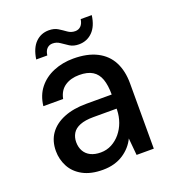

<svg xmlns="http://www.w3.org/2000/svg" viewBox="-130 -800 824 912"><g transform="rotate(-20 282.0 -343.5)"><path d="M235 12Q175 12 134.5 -10Q94 -32 74.5 -69Q55 -106 55 -148Q55 -199 80.5 -235Q106 -271 154 -290.5Q202 -310 268 -310H396Q396 -357 385 -388Q374 -419 349 -434.5Q324 -450 282 -450Q239 -450 209.5 -430Q180 -410 172 -369H72Q78 -422 107 -458.5Q136 -495 182 -514Q228 -533 282 -533Q353 -533 401 -508.5Q449 -484 472.5 -438.5Q496 -393 496 -330V0H409L401 -86Q391 -65 375.5 -47.5Q360 -30 339.5 -16.5Q319 -3 293 4.5Q267 12 235 12ZM254 -69Q284 -69 309.5 -82.5Q335 -96 354 -119Q373 -142 383.5 -171Q394 -200 395 -232V-239H277Q236 -239 209.5 -228.5Q183 -218 171.5 -198.5Q160 -179 160 -155Q160 -129 171 -109.5Q182 -90 203 -79.5Q224 -69 254 -69ZM332 -587Q305 -587 286 -599Q267 -611 251 -622.5Q235 -634 214 -634Q198 -634 186.5 -623Q175 -612 172 -589H116Q124 -644 151.5 -671.5Q179 -699 219 -699Q246 -699 264.5 -687.5Q283 -676 299.5 -664Q316 -652 337 -652Q354 -652 365.5 -663.5Q377 -675 380 -697H436Q429 -643 401 -615Q373 -587 332 -587Z"/></g></svg>

Font: DM Sans 10pt Medium
Style: Regular
Weight: 500
Version: Version 4.004;gftools[0.9.30]